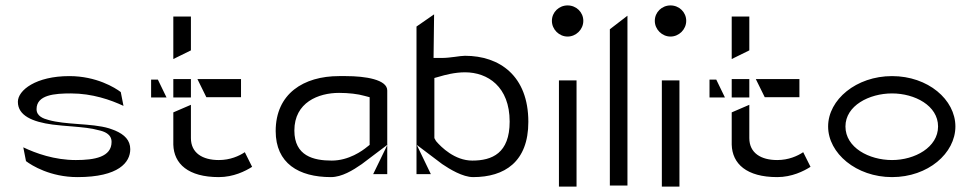

<svg xmlns="http://www.w3.org/2000/svg" viewBox="-20 -693 3600 709"><path d="M248 -226C283 -223 317 -220 345 -212C363 -208 392 -199 392 -169C392 -113 329 -102 260 -102C181 -102 112 -127 66 -149L76 -98C97 -82 166 -39 266 -39C419 -39 461 -94 461 -142C461 -175 440 -196 405 -211C398 -214 391 -216 383 -219C350 -229 309 -232 268 -235C229 -238 191 -241 159 -250C140 -255 115 -264 115 -290C115 -343 182 -348 242 -348C321 -348 389 -324 436 -302L426 -353C405 -369 336 -412 236 -412C113 -412 46 -360 46 -317C46 -266 100 -243 174 -233C197 -230 223 -228 248 -226Z M620 -278V-159C622 -88 675 -39 788 -39C842 -39 886 -61 911 -77L884 -131C863 -117 830 -102 788 -102C728 -102 685 -128 685 -183V-306ZM742 -334H870V-401H709ZM685 -507V-632H620V-475ZM563 -399H538V-333H595ZM620 -401V-333H685V-401Z M1316 -87 1410 -158V-359C1410 -399 1330 -412 1257 -412H1232C1101 -412 998 -347 998 -209C998 -90 1083 -39 1202 -39C1242 -39 1283 -64 1316 -87ZM1326 -339 1345 -334V-158L1336 -151C1318 -136 1268 -100 1205 -100C1138 -100 1067 -117 1067 -211C1067 -315 1156 -350 1232 -350C1267 -350 1302 -346 1326 -339ZM1410 -158 1411 -159 1410 -157ZM1358 -50H1410V-157Z M1602 -410C1622 -416 1659 -426 1697 -426C1781 -426 1862 -373 1862 -244C1862 -127 1797 -100 1724 -100C1659 -100 1609 -150 1591 -171L1589 -174L1584 -183V-405ZM1519 -158 1613 -87C1641 -68 1689 -39 1727 -39C1843 -39 1931 -95 1931 -243C1931 -413 1825 -487 1697 -487C1678 -487 1644 -479 1611 -479H1581L1583 -640L1518 -595V-50H1571Z M2134 -616C2134 -648 2108 -673 2076 -673C2044 -673 2018 -648 2018 -616C2018 -584 2045 -558 2076 -558C2107 -558 2134 -584 2134 -616ZM2109 -396H2044V-4H2109Z M2232 -8H2297V-635L2232 -585Z M2514 -616C2514 -648 2488 -673 2456 -673C2424 -673 2398 -648 2398 -616C2398 -584 2425 -558 2456 -558C2487 -558 2514 -584 2514 -616ZM2489 -396H2424V-4H2489Z M2682 -278V-159C2684 -88 2737 -39 2850 -39C2904 -39 2948 -61 2973 -77L2946 -131C2925 -117 2892 -102 2850 -102C2790 -102 2747 -128 2747 -183V-306ZM2804 -334H2932V-401H2771ZM2747 -507V-632H2682V-475ZM2625 -399H2600V-333H2657ZM2682 -401V-333H2747V-401Z M3508 -226C3508 -325 3407 -412 3274 -412C3142 -412 3038 -325 3038 -226C3038 -127 3142 -39 3274 -39C3407 -39 3508 -127 3508 -226ZM3444 -226C3444 -149 3358 -102 3274 -102C3189 -102 3102 -148 3102 -226C3102 -303 3190 -348 3274 -348C3358 -348 3444 -303 3444 -226Z"/></svg>

Font: Charger Static
Style: 2
Weight: 1000
Designer: Jasper
Foundry: KineticPlasma Fonts/Cannot Into Space Fonts
Version: Version 1.1